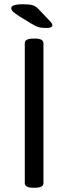

<svg xmlns="http://www.w3.org/2000/svg" viewBox="-20 -884 323 906"><path d="M137 2Q97 2 97 -20V-680Q97 -702 137 -702H145Q185 -702 185 -680V-20Q185 2 145 2ZM201 -752Q176 -752 162 -756Q148 -760 127 -773L73 -806Q47 -823 40 -830.5Q33 -838 33 -846Q33 -855 48 -859.5Q63 -864 86 -864Q118 -864 133.5 -859.5Q149 -855 162 -841L216 -784Q222 -778 224.5 -773.5Q227 -769 227 -765Q227 -752 201 -752Z"/></svg>

Font: Asap
Style: Regular
Weight: 400
Designer: Pablo Cosgaya
Foundry: Omnibus-Type
Version: Version 3.001